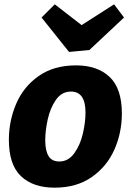

<svg xmlns="http://www.w3.org/2000/svg" viewBox="-20 -853 603 887"><path d="M543 -329Q543 -240 508.5 -162Q474 -84 404 -35Q334 14 232 14Q133 14 77 -39Q21 -92 21 -207Q21 -295 55 -374Q89 -453 159 -502Q229 -551 331 -551Q430 -551 486.5 -497.5Q543 -444 543 -329ZM189 -205Q189 -158 204 -132.5Q219 -107 254 -107Q296 -107 323.5 -145.5Q351 -184 363 -236.5Q375 -289 375 -333Q375 -430 308 -430Q265 -430 238.5 -392Q212 -354 200.5 -301.5Q189 -249 189 -205ZM357 -737 507 -833 553 -772 393 -622 299 -613 172 -772 233 -833Z"/></svg>

Font: Bitter Pro ExtraBold
Style: Italic
Weight: 800
Italic angle: -9°
Designer: Sol Matas, and Bitter project Authors
Foundry: Sol Matas
Version: Version 1.010